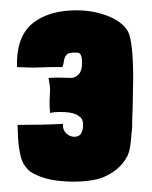

<svg xmlns="http://www.w3.org/2000/svg" viewBox="-20 -678 294 372"><path d="M102 -438Q101 -427 108 -420Q115 -413 124 -413Q133 -413 137 -419Q141 -426 141 -436Q141 -448 134 -452Q125 -461 97 -461Q83 -461 77 -459Q76 -469 76 -482L77 -503Q77 -512 74 -527Q88 -528 100 -527.5Q112 -527 117 -527Q126 -527 132.5 -534Q139 -541 139 -556Q139 -576 130 -576Q114 -577 109.5 -572.5Q105 -568 104 -560.5Q103 -553 101 -548H79L43 -547L13 -548V-562Q15 -612 46 -635Q77 -658 128 -658Q161 -658 189 -647Q217 -636 228 -617Q238 -597 238 -526L237 -467Q236 -453 236 -431Q235 -422 233.5 -404.5Q232 -387 227 -376Q211 -345 173 -332Q152 -326 121 -326Q109 -326 91 -328Q59 -332 38 -346Q24 -358 20 -375.5Q16 -393 15 -411Q14 -429 14 -436Q65 -436 102 -438Z"/></svg>

Font: Londrina Solid Black
Style: Regular
Weight: 900
Designer: Marcelo Magalhaes
Foundry: Marcelo Magalhães
Version: Version 1.002